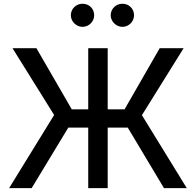

<svg xmlns="http://www.w3.org/2000/svg" viewBox="-20 -978 1018 998"><path d="M438.6 -727.3V0H539.8V-727.3ZM144.5 0 334.9 -314.6H644.2L832.4 0H951L717.7 -379.3L934.3 -727.3H810L627.5 -409.8H353L169.4 -727.3H45.1L261.4 -380.3L27.3 0ZM408.7 -838.4C443.2 -838.4 469.5 -866.8 469.5 -898.4C469.5 -932.9 443.2 -958.8 408.7 -958.5C376.4 -958.8 348 -932.9 348.4 -898.4C348 -866.8 376.4 -838.4 408.7 -838.4ZM616.1 -838.4C650.6 -838.4 676.5 -866.8 676.8 -898.4C676.5 -932.9 650.6 -958.8 616.1 -958.5C583.8 -958.8 555.4 -932.9 555.4 -898.4C555.4 -866.8 583.8 -838.4 616.1 -838.4Z"/></svg>

Font: Inter 465
Style: Regular
Weight: 400
Designer: Rasmus Andersson
Foundry: rsms
Version: Version 3.019;Glyphs 3.1.2 (3151)